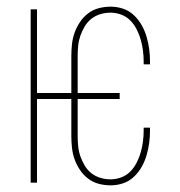

<svg xmlns="http://www.w3.org/2000/svg" viewBox="-20 -548 540 576"><path d="M312 8Q294 8 276.5 3.5Q259 -1 244.5 -12Q230 -23 220 -38Q210 -53 204 -69.5Q198 -86 196 -104Q194 -122 194 -140V-251H91V0H72V-520H91V-269H194V-380Q194 -398 196 -416Q198 -434 204 -450.5Q210 -467 220 -482Q230 -497 244.5 -508Q259 -519 276.5 -523.5Q294 -528 312 -528Q331 -528 349 -522Q367 -516 381 -503Q395 -490 404.5 -473.5Q414 -457 419.5 -438.5Q425 -420 427.5 -401.5Q430 -383 430 -364V-355H411V-363Q411 -379 409 -395.5Q407 -412 402.5 -428Q398 -444 390.5 -459Q383 -474 371.5 -486Q360 -498 344 -504Q328 -510 312 -510Q296 -510 281 -505.5Q266 -501 254 -491.5Q242 -482 234 -468.5Q226 -455 221 -440.5Q216 -426 214.5 -410.5Q213 -395 213 -380V-269H339V-251H213V-140Q213 -125 214.5 -109.5Q216 -94 221 -79.5Q226 -65 234 -51.5Q242 -38 254 -28.5Q266 -19 281 -14.5Q296 -10 312 -10Q328 -10 344 -16Q360 -22 371.5 -34Q383 -46 390.5 -61Q398 -76 402.5 -92Q407 -108 409 -124.5Q411 -141 411 -157V-165H430V-156Q430 -137 427.5 -118.5Q425 -100 419.5 -81.5Q414 -63 404.5 -46.5Q395 -30 381 -17Q367 -4 349 2Q331 8 312 8Z"/></svg>

Font: Iosevka Thin
Style: Regular
Weight: 100
Monospace: yes
Designer: Belleve Invis
Foundry: Belleve Invis
Version: Version 32.5.0; ttfautohint (v1.8.4)